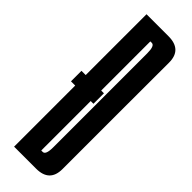

<svg xmlns="http://www.w3.org/2000/svg" viewBox="-234 -684 692 692"><g transform="rotate(45 112.0 -337.5)"><path d="M10.5 -311.5H125V-365H10.5ZM32 0H144Q212.5 0 212.5 -66.2Q212.5 -132.5 212.5 -337.5Q212.5 -542.5 212.8 -608.8Q213 -675 144 -675H32ZM111 -59.5V-615.5H118.5Q133.5 -615.5 133.5 -577Q133.5 -538.5 133.5 -337.5Q133.5 -137 133.5 -98.2Q133.5 -59.5 118.5 -59.5Z"/></g></svg>

Font: Anybody UltraCondensed
Style: Regular
Weight: 400
Width: 1
Version: Version 1.113;gftools[0.9.25]